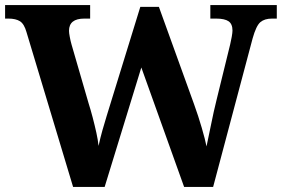

<svg xmlns="http://www.w3.org/2000/svg" viewBox="-20 -734 1107 754"><path d="M84 -608Q75 -640 58.5 -650.5Q42 -661 13 -661H0V-714H334V-661H311Q251 -661 251 -613Q251 -605 254 -589Q257 -573 261 -559L328 -328Q336 -303 344 -272.5Q352 -242 358.5 -212.5Q365 -183 367 -161Q374 -193 382 -221.5Q390 -250 399 -279L531 -707H604L742 -325Q759 -278 772.5 -231.5Q786 -185 791 -159Q799 -195 809 -245.5Q819 -296 831 -344L884 -560Q887 -572 890 -589Q893 -606 893 -614Q893 -640 877.5 -650.5Q862 -661 829 -661H806V-714H1067V-661H1048Q1019 -661 1002.5 -647Q986 -633 972 -583L817 0H703L535 -469L391 0H267Z"/></svg>

Font: Noto Serif NP Hmong
Style: Regular
Weight: 400
Designer: Dalton Maag Ltd
Foundry: Dalton Maag Ltd
Version: Version 1.001